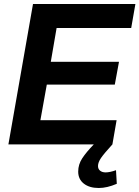

<svg xmlns="http://www.w3.org/2000/svg" viewBox="-20 -722 697 960"><path d="M214 -299H554L575 -413H234L263 -582H636L657 -702H145L22 0H542L563 -121H182ZM508 140Q491 140 480.5 131.5Q470 123 470 108Q470 90 485 68Q500 46 542 0H449Q412 38 391.5 69Q371 100 371 136Q371 174 399 196Q427 218 474 218Q515 218 564 197L560 129Q529 140 508 140Z"/></svg>

Font: Geom SemiBold
Style: Bold Italic
Weight: 600
Italic angle: -10°
Version: Version 1.102